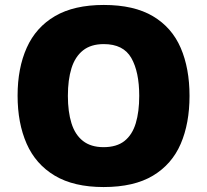

<svg xmlns="http://www.w3.org/2000/svg" viewBox="-20 -745 837 775"><path d="M745 -358Q745 -247 709.5 -164.5Q674 -82 597.5 -36Q521 10 398 10Q278 10 201 -36Q124 -82 87.5 -165Q51 -248 51 -359Q51 -470 88 -552.5Q125 -635 202 -680Q279 -725 399 -725Q521 -725 597.5 -679.5Q674 -634 709.5 -551.5Q745 -469 745 -358ZM254 -358Q254 -294 268.5 -247.5Q283 -201 315 -176Q347 -151 398 -151Q451 -151 482.5 -176Q514 -201 528 -247.5Q542 -294 542 -358Q542 -455 510 -511Q478 -567 399 -567Q347 -567 315 -541.5Q283 -516 268.5 -469.5Q254 -423 254 -358Z"/></svg>

Font: Noto Sans Cham Black
Style: Regular
Weight: 900
Version: Version 2.002